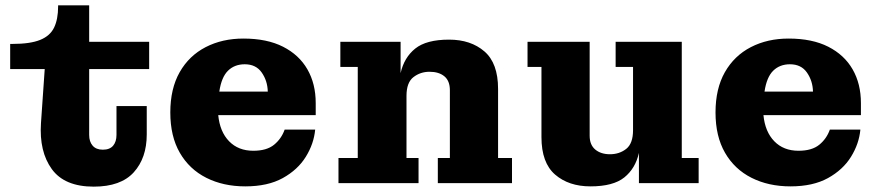

<svg xmlns="http://www.w3.org/2000/svg" viewBox="-20 -684 3284 717"><path d="M330 13Q221 13 173.5 -52.5Q126 -118 133 -224L147 -426H18V-520H27Q93 -520 130 -535Q167 -550 182 -581Q197 -612 197 -660V-664H313V-528H537V-426H313V-180Q313 -155 326 -140Q339 -125 364 -125Q390 -125 402.5 -140Q415 -155 415 -180V-288H528V-182Q528 -94 479.5 -40.5Q431 13 330 13Z M896 12Q814 12 750.5 -20Q687 -52 651.5 -113.5Q616 -175 616 -264Q616 -353 651 -414.5Q686 -476 748 -508Q810 -540 889 -540Q977 -540 1037 -509.5Q1097 -479 1128 -425Q1159 -371 1159 -299V-254H795Q801 -192 835.5 -156.5Q870 -121 926 -121Q976 -121 1003.5 -143.5Q1031 -166 1043 -200H1157Q1152 -147 1122 -98.5Q1092 -50 1036 -19Q980 12 896 12ZM980 -342Q979 -382 957.5 -413Q936 -444 894 -444Q856 -444 831.5 -420Q807 -396 799 -342Z M1244 0V-94H1316V-434H1251V-528H1476V-411Q1489 -469 1530.5 -502.5Q1572 -536 1657 -536Q1738 -536 1789 -492Q1840 -448 1840 -352V-94H1892V0H1615V-94H1660V-347Q1660 -382 1639.5 -399Q1619 -416 1584 -416Q1550 -416 1524 -396Q1498 -376 1498 -326V-94H1543V0Z M2185 12Q2104 12 2053 -32Q2002 -76 2002 -172V-434H1950V-528H2182V-177Q2182 -143 2203 -125.5Q2224 -108 2258 -108Q2293 -108 2318.5 -128Q2344 -148 2344 -198V-434H2279V-528H2526V-94H2589V0H2366V-113Q2353 -55 2311.5 -21.5Q2270 12 2185 12Z M2932 12Q2850 12 2786.5 -20Q2723 -52 2687.5 -113.5Q2652 -175 2652 -264Q2652 -353 2687 -414.5Q2722 -476 2784 -508Q2846 -540 2925 -540Q3013 -540 3073 -509.5Q3133 -479 3164 -425Q3195 -371 3195 -299V-254H2831Q2837 -192 2871.5 -156.5Q2906 -121 2962 -121Q3012 -121 3039.5 -143.5Q3067 -166 3079 -200H3193Q3188 -147 3158 -98.5Q3128 -50 3072 -19Q3016 12 2932 12ZM3016 -342Q3015 -382 2993.5 -413Q2972 -444 2930 -444Q2892 -444 2867.5 -420Q2843 -396 2835 -342Z"/></svg>

Font: Montagu Slab 16pt
Style: Bold
Weight: 700
Designer: Florian Karsten
Foundry: Florian Karsten
Version: Version 1.000; ttfautohint (v1.8.3)